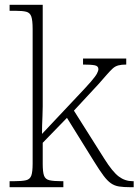

<svg xmlns="http://www.w3.org/2000/svg" viewBox="-20 -780 577 800"><path d="M20 0V-25H38Q72 -25 88.5 -29Q105 -33 110.5 -48.5Q116 -64 116 -98V-659Q116 -695 110.5 -711Q105 -727 89.5 -731Q74 -735 46 -735H20V-760H158V-374Q158 -356 158 -336.5Q158 -317 157 -297Q156 -277 155.5 -258Q155 -239 155 -222L300 -376Q340 -418 359 -440Q378 -462 384 -473.5Q390 -485 390 -492Q390 -505 374.5 -508Q359 -511 326 -511V-536H506V-511Q486 -511 473 -507.5Q460 -504 450 -495Q440 -486 426 -470Q412 -454 390 -429L288 -319L415 -118Q449 -64 475 -44.5Q501 -25 533 -25H537V0H523Q495 0 476 -3Q457 -6 442 -16.5Q427 -27 411 -48.5Q395 -70 372 -107L259 -289L158 -185V-97Q158 -63 163.5 -48Q169 -33 186 -29Q203 -25 236 -25H244V0Z"/></svg>

Font: Noto Serif Thai ExtraLight
Style: Regular
Weight: 250
Version: Version 2.001